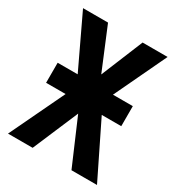

<svg xmlns="http://www.w3.org/2000/svg" viewBox="-170 -826 871 938"><g transform="rotate(30 265.0 -357.0)"><path d="M14 0 161 -308H51V-421H164L25 -714H166L264 -478L361 -714H502L363 -421H475V-308H365L516 0H372L262 -256L153 0Z"/></g></svg>

Font: Noto Sans Mono Condensed
Style: Bold
Weight: 700
Width: 3
Designer: Monotype Design Team
Foundry: Monotype Imaging Inc.
Version: Version 2.014